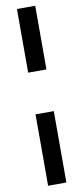

<svg xmlns="http://www.w3.org/2000/svg" viewBox="-111 -816 462 1102"><g transform="rotate(-10 120.0 -265.0)"><path d="M75 -409V-780H181.5V-409ZM75 250V-166H181.5V250Z"/></g></svg>

Font: Besley* Fatface
Style: Regular
Weight: 900
Designer: Owen Earl
Foundry: indestructible type*
Version: Version 3.000; ttfautohint (v1.8.3)